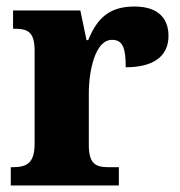

<svg xmlns="http://www.w3.org/2000/svg" viewBox="-20 -568 550 588"><path d="M13 0H344V-56H312C276 -56 252 -64 252 -123V-282C252 -353 272 -446 323 -446C358 -446 365 -417 365 -362C445 -362 496 -392 496 -458C496 -511 465 -548 392 -548C318 -548 279 -516 250 -445H245L226 -536H20V-480H23C65 -480 86 -471 86 -412V-128C86 -65 59 -56 17 -56H13Z"/></svg>

Font: Noto Serif Tamil SemiCondensed ExtraBold
Style: Regular
Weight: 800
Width: 4
Designer: Indian Type Foundry, Tom Grace, and the Monotype Design Team
Foundry: Monotype Imaging Inc.
Version: Version 2.004